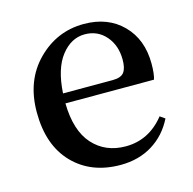

<svg xmlns="http://www.w3.org/2000/svg" viewBox="-87 -629 737 732"><g transform="rotate(-15 281.5 -263.0)"><path d="M160.2 -305.7H356.4Q388.7 -305.7 400.9 -321.3Q413.1 -336.9 413.1 -371.1Q413.1 -427.7 380.9 -464.8Q348.6 -502 297.9 -502Q244.1 -502 205.1 -452.1Q166 -402.3 160.2 -305.7ZM508.8 -266.6H159.2Q161.1 -158.2 210.4 -103.5Q259.8 -48.8 339.8 -48.8Q431.6 -48.8 493.2 -126L512.7 -112.3Q482.4 -51.8 428.2 -18.6Q374 14.6 302.7 14.6Q186.5 14.6 115.7 -58.6Q44.9 -131.8 44.9 -261.7Q44.9 -386.7 121.6 -463.9Q198.2 -541 304.7 -541Q399.4 -541 457.5 -482.4Q515.6 -423.8 515.6 -328.1Q515.6 -288.1 508.8 -266.6Z"/></g></svg>

Font: Bpmf Zihi Serif SemiBold
Style: SemiBold
Weight: 600
Foundry: But Ko
Version: Version 1.320